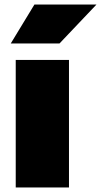

<svg xmlns="http://www.w3.org/2000/svg" viewBox="-20 -832 448 852"><path d="M49.8 -565.9H286.1V0H49.8ZM132.8 -812H408.2L244.1 -639.2H27.8Z"/></svg>

Font: Mattone
Style: Bold
Weight: 700
Width: 6
Designer: Nunzio Mazzaferro
Foundry: Collletttivo
Version: Version 2.000;Glyphs 3.2 (3217)